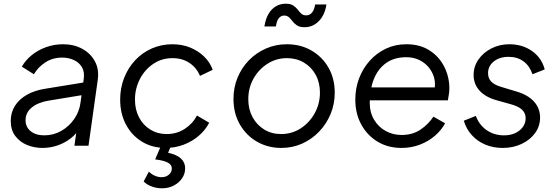

<svg xmlns="http://www.w3.org/2000/svg" viewBox="-20 -787 3010 1037"><path d="M209 12Q165 12 126 -4Q87 -20 62.5 -52.5Q38 -85 38 -134Q38 -179 60.5 -215Q83 -251 125 -275Q167 -299 226 -308L441 -343L434 -275L240 -243Q183 -233 150.5 -205.5Q118 -178 118 -138Q118 -101 145.5 -78.5Q173 -56 219 -56Q269 -56 311 -80Q353 -104 381 -144.5Q409 -185 415 -234L432 -359Q438 -399 422 -425Q406 -451 377.5 -463.5Q349 -476 316 -476Q265 -476 225.5 -450.5Q186 -425 163 -386L98 -427Q117 -461 150.5 -488.5Q184 -516 228 -532Q272 -548 321 -548Q379 -548 424 -523.5Q469 -499 492.5 -456Q516 -413 508 -356L458 0H382L397 -107L410 -94Q392 -63 361 -39Q330 -15 291 -1.5Q252 12 209 12Z M874 12Q802 12 746.5 -22Q691 -56 660 -115Q629 -174 629 -249Q629 -312 650.5 -366.5Q672 -421 710.5 -462Q749 -503 800.5 -525.5Q852 -548 911 -548Q963 -548 1006.5 -530.5Q1050 -513 1082 -482Q1114 -451 1129 -410L1060 -377Q1043 -420 1004 -446.5Q965 -473 912 -473Q853 -473 807 -441.5Q761 -410 735 -359Q709 -308 709 -249Q709 -195 731 -153Q753 -111 792 -87Q831 -63 880 -63Q934 -63 977 -90.5Q1020 -118 1044 -163L1110 -124Q1089 -84 1053.5 -53.5Q1018 -23 972 -5.5Q926 12 874 12ZM855 230Q826 230 799 220Q772 210 756 193L784 140Q798 154 816 162Q834 170 853 170Q876 170 892 156.5Q908 143 908 123Q908 102 885 90.5Q862 79 818 74L854 -10H908L888 38Q934 48 957 69Q980 90 980 122Q980 152 963 176.5Q946 201 918 215.5Q890 230 855 230Z M1499 12Q1427 12 1368.5 -21.5Q1310 -55 1275.5 -115Q1241 -175 1241 -253Q1241 -314 1263 -367.5Q1285 -421 1324.5 -461.5Q1364 -502 1416.5 -525Q1469 -548 1529 -548Q1603 -548 1661.5 -514.5Q1720 -481 1754 -422Q1788 -363 1788 -286Q1788 -225 1765.5 -171Q1743 -117 1703 -75.5Q1663 -34 1611 -11Q1559 12 1499 12ZM1498 -63Q1557 -63 1604.5 -94Q1652 -125 1680 -176Q1708 -227 1708 -287Q1708 -341 1685 -383Q1662 -425 1621.5 -449Q1581 -473 1530 -473Q1472 -473 1424.5 -442.5Q1377 -412 1349 -362Q1321 -312 1321 -251Q1321 -197 1344 -154.5Q1367 -112 1407 -87.5Q1447 -63 1498 -63ZM1625 -640Q1599 -640 1584.5 -649.5Q1570 -659 1560.5 -671.5Q1551 -684 1541 -693.5Q1531 -703 1514 -703Q1499 -703 1487 -690Q1475 -677 1470 -644H1408Q1414 -684 1430 -711.5Q1446 -739 1470 -753Q1494 -767 1523 -767Q1549 -767 1563.5 -757.5Q1578 -748 1587.5 -735.5Q1597 -723 1607 -713.5Q1617 -704 1634 -704Q1653 -704 1665.5 -719.5Q1678 -735 1682 -763H1743Q1735 -707 1702.5 -673.5Q1670 -640 1625 -640Z M2148 12Q2076 12 2020 -21.5Q1964 -55 1931.5 -114Q1899 -173 1899 -249Q1899 -310 1919.5 -364Q1940 -418 1977.5 -459.5Q2015 -501 2065 -524.5Q2115 -548 2175 -548Q2249 -548 2301 -514Q2353 -480 2380 -425.5Q2407 -371 2407 -310Q2407 -294 2404 -275Q2401 -256 2399 -245H1946L1951 -315H2361L2323 -286Q2337 -339 2319.5 -382.5Q2302 -426 2263.5 -452Q2225 -478 2174 -478Q2110 -478 2066 -447Q2022 -416 1999.5 -360.5Q1977 -305 1977 -232Q1977 -179 2001 -139.5Q2025 -100 2064 -79Q2103 -58 2149 -58Q2208 -58 2250.5 -86.5Q2293 -115 2321 -157L2384 -121Q2365 -85 2330 -54.5Q2295 -24 2248.5 -6Q2202 12 2148 12Z M2695 12Q2644 12 2601 -6Q2558 -24 2528 -57.5Q2498 -91 2485 -135L2550 -161Q2568 -112 2608.5 -84Q2649 -56 2702 -56Q2753 -56 2786 -82.5Q2819 -109 2819 -149Q2819 -176 2799.5 -194.5Q2780 -213 2739 -224L2664 -245Q2602 -262 2570 -297.5Q2538 -333 2538 -382Q2538 -428 2564 -465.5Q2590 -503 2634 -525.5Q2678 -548 2731 -548Q2802 -548 2854 -511Q2906 -474 2922 -412L2856 -386Q2840 -432 2807 -456Q2774 -480 2727 -480Q2678 -480 2647 -455Q2616 -430 2616 -392Q2616 -365 2632.5 -347Q2649 -329 2686 -318L2772 -292Q2832 -274 2864.5 -238Q2897 -202 2897 -152Q2897 -106 2870.5 -69Q2844 -32 2798 -10Q2752 12 2695 12Z"/></svg>

Font: Plus Jakarta Sans
Style: Italic
Weight: 400
Italic angle: -8°
Designer: Gumpita Rahayu
Foundry: Tokotype
Version: Version 2.006